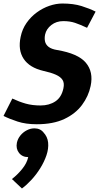

<svg xmlns="http://www.w3.org/2000/svg" viewBox="-36 -696 573 1091"><path d="M479 -207.3Q467 -149.3 430 -99.5Q393 -49.7 329.5 -19.8Q266 10 172.7 10L194.7 -96.7Q243.7 -96.7 278.7 -120Q313.7 -143.3 324.3 -194Q330.7 -223.3 319.7 -241.3Q308.7 -259.3 281.3 -271.5Q254 -283.7 210 -293.3Q131.7 -311.7 98.5 -361.7Q65.3 -411.7 81.3 -486.7Q90.3 -530.7 114.8 -565.7Q139.3 -600.7 173 -625.3Q206.7 -650 244.7 -663Q282.7 -676 318.7 -676L323.7 -576Q284 -576 255.7 -553.8Q227.3 -531.7 220.3 -500Q216 -479.3 219.8 -461Q223.7 -442.7 240 -429.8Q256.3 -417 288.7 -411.7Q407.3 -392 451.7 -339.7Q496 -287.3 479 -207.3ZM323.7 -576 318.7 -676Q381 -676 427.2 -661.7Q473.3 -647.3 507.3 -630L458.7 -538Q419.7 -556.3 390.3 -566.2Q361 -576 323.7 -576ZM194.7 -96.7 172.7 10Q110.3 10 64 -5.2Q17.7 -20.3 -16 -37.3L34 -136Q73 -117.7 110.2 -107.2Q147.3 -96.7 194.7 -96.7ZM124.3 196.7Q90.7 196.7 72 172.7Q53.3 148.7 60 115Q65 92 80 73.7Q95 55.3 116.2 44.3Q137.3 33.3 159.3 33.3Q193 33.3 211.8 57.3Q230.7 81.3 223.3 115Q219 137 203.8 155.8Q188.7 174.7 168 185.7Q147.3 196.7 124.3 196.7ZM31.7 321.3Q62 298.3 89.5 264.8Q117 231.3 124.3 196.7L209.7 55Q234.3 80.3 237.5 114.7Q240.7 149 228 186.3Q215.3 223.7 192.7 260Q170 296.3 142.5 326Q115 355.7 88.7 375Z"/></svg>

Font: Epunda Sans Light
Style: Italic
Weight: 300
Italic angle: -12.0243°
Designer: Simon Atzbach
Foundry: typofactur
Version: Version 2.204